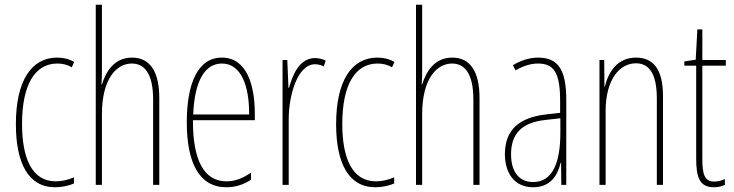

<svg xmlns="http://www.w3.org/2000/svg" viewBox="-20 -780 3095 810"><path d="M212 10C239 10 270 4 292 -6V-32C267 -21 240 -15 215 -15C114 -15 73 -114 73 -257C73 -427 130 -512 222 -512C244 -512 265 -507 283 -496L293 -519C272 -531 248 -537 221 -537C113 -537 47 -440 47 -256C47 -93 99 10 212 10Z M410 -492V-760H384V0H410V-298C410 -447 471 -512 536 -512C588 -512 626 -472 626 -360V0H652V-366C652 -481 611 -537 537 -537C460 -537 426 -475 410 -424H408C410 -446 410 -461 410 -492Z M916 -537C815 -537 768 -429 768 -264C768 -94 820 10 935 10C976 10 1011 -3 1039 -22V-52C1004 -27 970 -15 935 -15C840 -15 793 -106 794 -273H1055V-301C1055 -421 1021 -537 916 -537ZM916 -512C999 -512 1032 -414 1031 -297H795C801 -442 846 -512 916 -512Z M1309 -535C1242 -535 1214 -462 1199 -409H1197L1192 -527H1172V0H1198V-277C1198 -380 1236 -509 1309 -509C1323 -509 1338 -504 1346 -500L1354 -524C1340 -532 1322 -535 1309 -535Z M1563 10C1590 10 1621 4 1643 -6V-32C1618 -21 1591 -15 1566 -15C1465 -15 1424 -114 1424 -257C1424 -427 1481 -512 1573 -512C1595 -512 1616 -507 1634 -496L1644 -519C1623 -531 1599 -537 1572 -537C1464 -537 1398 -440 1398 -256C1398 -93 1450 10 1563 10Z M1761 -492V-760H1735V0H1761V-298C1761 -447 1822 -512 1887 -512C1939 -512 1977 -472 1977 -360V0H2003V-366C2003 -481 1962 -537 1888 -537C1811 -537 1777 -475 1761 -424H1759C1761 -446 1761 -461 1761 -492Z M2249 -537C2215 -537 2176 -525 2144 -505L2155 -483C2192 -505 2225 -512 2249 -512C2316 -512 2343 -475 2343 -355V-304L2282 -297C2172 -284 2110 -234 2110 -129C2110 -57 2145 10 2229 10C2305 10 2333 -43 2345 -93H2347L2348 0H2369V-358C2369 -489 2333 -537 2249 -537ZM2281 -274 2344 -281V-220C2344 -97 2313 -12 2229 -12C2171 -12 2136 -54 2136 -129C2136 -217 2182 -263 2281 -274Z M2663 -537C2583 -537 2546 -474 2532 -415H2530L2529 -527H2509V0H2535V-311C2535 -445 2594 -513 2663 -513C2717 -513 2751 -471 2751 -365V0H2777V-375C2777 -488 2736 -537 2663 -537Z M2993 -14C2953 -14 2943 -44 2943 -108V-503H3042V-527H2943V-656H2922L2915 -528L2867 -521V-503H2917V-112C2917 -32 2931 10 2992 10C3011 10 3025 6 3038 0V-25C3028 -19 3010 -14 2993 -14Z"/></svg>

Font: Noto Sans Arabic ExtCond Thin
Style: Regular
Weight: 100
Width: 2
Designer: Monotype Design Team, Nadine Chahine, Nizar Qandah and Khaled Hosny
Foundry: Monotype Imaging Inc.
Version: Version 2.012